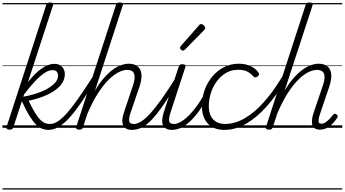

<svg xmlns="http://www.w3.org/2000/svg" viewBox="-20 -1035 2792 1555"><path d="M372 17Q346 17 322 8Q298 -1 273 -25Q248 -49 219.5 -95Q191 -141 157 -215L88 -4Q85 6 78 10.5Q71 15 58 15Q46 15 37.5 10Q29 5 33 -7L354 -994Q358 -1006 364.5 -1010.5Q371 -1015 385 -1015Q396 -1015 402 -1012Q408 -1009 410 -1004Q412 -999 409 -991L206 -369Q260 -439 315.5 -478.5Q371 -518 419 -518Q462 -518 483.5 -493.5Q505 -469 505 -435Q505 -399 487.5 -369Q470 -339 440.5 -315Q411 -291 373.5 -272.5Q336 -254 294.5 -241Q253 -228 212 -219Q242 -156 266 -118Q290 -80 310 -61.5Q330 -43 348 -37Q366 -31 386 -31Q396 -31 400 -23.5Q404 -16 401.5 -7Q399 2 392 9.5Q385 17 372 17ZM169 -252Q218 -260 267.5 -275.5Q317 -291 358.5 -313.5Q400 -336 425 -363.5Q450 -391 450 -423Q450 -444 439 -455.5Q428 -467 403 -467Q373 -467 336 -441Q299 -415 258 -371Q217 -327 175 -270ZM0 490H540V500H0ZM0 -20H540V0H0ZM0 -505H540V-500H0ZM0 -1010H540V-1000H0Z M372 17Q362 17 357 9.5Q352 2 353.5 -7Q355 -16 363.5 -23.5Q372 -31 387 -31Q415 -31 448.5 -52.5Q482 -74 523 -120Q564 -166 615 -239Q666 -312 732 -415Q738 -426 747 -424.5Q756 -423 761 -415Q766 -407 760 -398Q694 -287 640 -208Q586 -129 540.5 -79.5Q495 -30 454 -6.5Q413 17 372 17ZM540 490V500ZM540 -20V0ZM540 -505V-500ZM540 -1010V-1000Z M1048 17Q1020 17 1002.5 7Q985 -3 977 -22Q969 -41 971 -67Q973 -93 984 -125L1057 -343Q1078 -404 1066.5 -436.5Q1055 -469 1010 -469Q978 -469 939.5 -449.5Q901 -430 858.5 -388Q816 -346 772.5 -278Q729 -210 688 -114L652 -4Q649 6 643 10.5Q637 15 622 15Q610 15 601.5 10Q593 5 597 -6L919 -994Q923 -1006 929.5 -1010.5Q936 -1015 950 -1015Q966 -1015 972 -1009Q978 -1003 974 -991L749 -300Q784 -360 820.5 -402Q857 -444 892.5 -470Q928 -496 961.5 -507.5Q995 -519 1023 -519Q1065 -519 1092 -499.5Q1119 -480 1125 -439Q1131 -398 1110 -334L1038 -124Q1022 -75 1026.5 -53Q1031 -31 1062 -31Q1073 -31 1078 -23.5Q1083 -16 1081 -7Q1079 2 1071 9.5Q1063 17 1048 17ZM540 490H1216V500H540ZM540 -20H1216V0H540ZM540 -505H1216V-500H540ZM540 -1010H1216V-1000H540Z M1048 17Q1038 17 1033 9.5Q1028 2 1029.5 -7Q1031 -16 1039.5 -23.5Q1048 -31 1063 -31Q1092 -31 1125 -52Q1158 -73 1198 -117Q1238 -161 1288.5 -232Q1339 -303 1402 -403Q1408 -414 1417.5 -412.5Q1427 -411 1432.5 -403Q1438 -395 1432 -385Q1362 -271 1309 -193.5Q1256 -116 1212.5 -69.5Q1169 -23 1129.5 -3Q1090 17 1048 17ZM1216 490V500ZM1216 -20V0ZM1216 -505V-500ZM1216 -1010V-1000Z M1374 17Q1345 17 1326.5 7Q1308 -3 1300 -21.5Q1292 -40 1294 -66.5Q1296 -93 1306 -125L1427 -494Q1431 -506 1437 -510.5Q1443 -515 1457 -515Q1473 -515 1479 -509Q1485 -503 1481 -491L1361 -124Q1345 -75 1350 -53Q1355 -31 1388 -31Q1398 -31 1402.5 -23.5Q1407 -16 1405.5 -7Q1404 2 1396 9.5Q1388 17 1374 17ZM1216 490H1541V500H1216ZM1216 -20H1541V0H1216ZM1216 -505H1541V-500H1216ZM1216 -1010H1541V-1000H1216Z M1373 17Q1363 17 1358 9.5Q1353 2 1354.5 -7Q1356 -16 1364.5 -23.5Q1373 -31 1388 -31Q1415 -31 1446.5 -49.5Q1478 -68 1511 -101Q1544 -134 1576 -179Q1608 -224 1637 -277Q1642 -287 1651 -286Q1660 -285 1666 -278.5Q1672 -272 1668 -262Q1637 -200 1601.5 -149Q1566 -98 1528.5 -61Q1491 -24 1452 -3.5Q1413 17 1373 17ZM1541 490V500ZM1541 -20V0ZM1541 -505V-500ZM1541 -1010V-1000Z M1461 -625Q1455 -625 1446.5 -632Q1438 -639 1438 -646Q1438 -650 1439.5 -654Q1441 -658 1445 -663L1589 -827Q1594 -834 1599 -837Q1604 -840 1609 -840Q1616 -840 1624 -835Q1632 -830 1637 -822.5Q1642 -815 1642 -808Q1642 -803 1640.5 -799.5Q1639 -796 1634 -792L1479 -634Q1469 -625 1461 -625Z M1799 17Q1709 17 1662 -35.5Q1615 -88 1615 -176Q1615 -242 1636.5 -303.5Q1658 -365 1698 -413.5Q1738 -462 1793 -490.5Q1848 -519 1915 -519Q1971 -519 2012 -498.5Q2053 -478 2073 -447Q2080 -438 2078 -431Q2076 -424 2066 -415Q2055 -408 2047 -408Q2039 -408 2032 -416Q2013 -439 1985 -454.5Q1957 -470 1909 -470Q1854 -470 1810.5 -444.5Q1767 -419 1735.5 -376Q1704 -333 1687.5 -280.5Q1671 -228 1671 -175Q1671 -132 1685.5 -99.5Q1700 -67 1729.5 -49Q1759 -31 1804 -31Q1815 -31 1819.5 -23.5Q1824 -16 1823 -6.5Q1822 3 1815.5 10Q1809 17 1799 17ZM1541 490H2076V500H1541ZM1541 -20H2076V0H1541ZM1541 -505H2076V-500H1541ZM1541 -1010H2076V-1000H1541Z M1797 17Q1788 17 1783.5 10Q1779 3 1780 -6.5Q1781 -16 1786.5 -23.5Q1792 -31 1803 -31Q1883 -31 1963.5 -78Q2044 -125 2121 -212.5Q2198 -300 2269 -420Q2274 -427 2282.5 -424.5Q2291 -422 2297 -414.5Q2303 -407 2297 -397Q2225 -269 2142.5 -176Q2060 -83 1973 -33Q1886 17 1797 17ZM2076 490V500ZM2076 -20V0ZM2076 -505V-500ZM2076 -1010V-1000Z M2572 15Q2546 15 2531 5.5Q2516 -4 2510 -22.5Q2504 -41 2507 -66Q2510 -91 2520 -122L2595 -343Q2616 -404 2604.5 -436.5Q2593 -469 2547 -469Q2515 -469 2476.5 -450Q2438 -431 2395.5 -389Q2353 -347 2309.5 -279Q2266 -211 2225 -114L2189 -4Q2185 6 2179 10.5Q2173 15 2158 15Q2146 15 2138 10Q2130 5 2134 -6L2455 -994Q2459 -1006 2465.5 -1010.5Q2472 -1015 2486 -1015Q2503 -1015 2509 -1009Q2515 -1003 2511 -991L2285 -300Q2320 -360 2357 -402Q2394 -444 2430 -470Q2466 -496 2499 -507.5Q2532 -519 2561 -519Q2603 -519 2629.5 -499.5Q2656 -480 2662 -439Q2668 -398 2647 -334L2570 -107Q2562 -81 2560 -64.5Q2558 -48 2563.5 -40.5Q2569 -33 2582 -33Q2599 -33 2616 -44Q2633 -55 2649 -72Q2665 -89 2677 -104Q2683 -112 2689 -113.5Q2695 -115 2704 -109Q2714 -102 2715 -95Q2716 -88 2711 -81Q2700 -63 2679.5 -40Q2659 -17 2631.5 -1Q2604 15 2572 15ZM2076 490H2752V500H2076ZM2076 -20H2752V0H2076ZM2076 -505H2752V-500H2076ZM2076 -1010H2752V-1000H2076Z"/></svg>

Font: Playwrite AU TAS Guides
Style: Regular
Weight: 400
Designer: Veronika Burian, José Scaglione
Foundry: TypeTogether
Version: Version 1.003